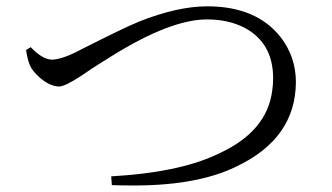

<svg xmlns="http://www.w3.org/2000/svg" viewBox="-20 -637 1040 601"><path d="M61.5 -480.5 76.2 -489.3Q112.3 -451.2 142.6 -450.2Q175.8 -451.2 232.4 -481.4Q367.2 -549.8 415 -569.3Q535.2 -617.2 628.9 -617.2Q783.2 -617.2 859.4 -519.5Q906.2 -458 906.2 -379.9Q905.3 -203.1 718.8 -115.2Q590.8 -52.7 374 -56.6Q351.6 -56.6 330.1 -57.6L328.1 -85Q535.2 -96.7 654.3 -151.4Q662.1 -155.3 668.9 -158.2Q815.4 -226.6 832 -352.5Q835 -372.1 835 -391.6Q835 -502 746.1 -549.8Q695.3 -576.2 627.9 -576.2Q514.6 -576.2 332 -462.9Q324.2 -458 308.6 -448.2Q299.8 -442.4 295.9 -440.4Q270.5 -424.8 235.4 -400.4Q184.6 -367.2 166 -366.2Q131.8 -366.2 94.7 -403.3Q84 -414.1 78.1 -423.8Q67.4 -441.4 61.5 -480.5Z"/></svg>

Font: GenYoMin JP Regular
Style: Regular
Weight: 400
Version: Version 1.001;PS 1;hotconv 16.6.51;makeotf.lib2.5.65220 DEVE